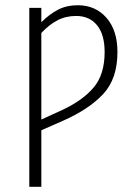

<svg xmlns="http://www.w3.org/2000/svg" viewBox="-20 -714 502 734"><path d="M429 -515Q429 -413 374.5 -354.5Q320 -296 220 -252L138 -216V0H92V-684H138V-629Q169 -660 202 -677Q235 -694 277 -694Q345 -694 387 -646Q429 -598 429 -515ZM380 -515Q380 -582 351 -617.5Q322 -653 271 -653Q231 -653 199 -636Q167 -619 138 -588V-257L219 -294Q296 -330 338 -379.5Q380 -429 380 -515Z"/></svg>

Font: Fira Sans Extra Condensed ExtraLight
Style: Regular
Weight: 275
Width: 1
Designer: Carrois Corporate & Edenspiekermann AG
Foundry: Carrois Corporate GbR & Edenspiekermann AG
Version: Version 4.203